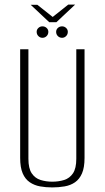

<svg xmlns="http://www.w3.org/2000/svg" viewBox="-20 -806 457 838"><path d="M208 12Q180 12 155 7.5Q130 3 110 -10.5Q90 -24 79 -49.5Q68 -75 68 -117V-591H104V-113Q104 -71 118.5 -49.5Q133 -28 157 -20.5Q181 -13 208 -13Q236 -13 260 -20.5Q284 -28 298.5 -49.5Q313 -71 313 -113V-591H349V-117Q349 -75 338 -49.5Q327 -24 307.5 -10.5Q288 3 262 7.5Q236 12 208 12ZM165 -641Q155 -641 147.5 -648.5Q140 -656 140 -667Q140 -677 147.5 -684Q155 -691 165 -691Q176 -691 183.5 -684Q191 -677 191 -667Q191 -656 183.5 -648.5Q176 -641 165 -641ZM251 -641Q240 -641 232.5 -648.5Q225 -656 225 -667Q225 -677 232.5 -684Q240 -691 251 -691Q261 -691 268.5 -684Q276 -677 276 -667Q276 -656 268.5 -648.5Q261 -641 251 -641ZM195 -709 114 -785H143L210 -732L278 -786H308L226 -709Z"/></svg>

Font: Alumni Sans ExtraLight
Style: Regular
Weight: 250
Version: Version 1.018